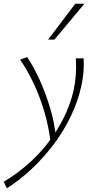

<svg xmlns="http://www.w3.org/2000/svg" viewBox="-73 -724 520 1033"><path d="M-36 289 -53 254Q16 213 77 159.5Q138 106 187.5 41.5Q237 -23 271.5 -93.5Q306 -164 323 -238Q332 -280 335 -323Q338 -366 335 -410H377Q379 -372 376 -334.5Q373 -297 364 -259Q346 -178 308.5 -99.5Q271 -21 217.5 50.5Q164 122 99.5 183Q35 244 -36 289ZM199 42Q189 -46 164 -128.5Q139 -211 105 -281.5Q71 -352 35 -403L73 -417Q108 -365 140 -295Q172 -225 196 -145.5Q220 -66 228 15ZM186 -511 332 -704H381L220 -511Z"/></svg>

Font: Ysabeau Office ExtraLight
Style: Italic
Weight: 250
Italic angle: -12°
Designer: Christian Thalmann (Catharsis Fonts)
Version: Version 2.001;gftools[0.9.30]; featfreeze: tnum,lnum,ss02